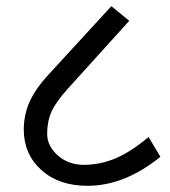

<svg xmlns="http://www.w3.org/2000/svg" viewBox="-20 -660 551 623"><path d="M462.1 -215.4 500.5 -151.2Q384.2 -57.1 263.9 -57.1Q170.4 -57.1 113.8 -108.7Q57.1 -160.3 57.1 -239.6Q57.1 -286.7 75.8 -329.1Q94.5 -371.6 139 -419.6L341.3 -640L399.4 -592.5L198.7 -370.6Q161.3 -329.1 147.1 -297.5Q133 -265.9 133 -226Q133 -186 168.1 -155.2Q203.2 -124.4 255.1 -125.1Q306.9 -125.9 355.4 -146.4Q403.9 -166.8 462.1 -215.4Z"/></svg>

Font: Khula
Style: Regular
Weight: 400
Designer: Erin McLaughlin, Steve Matteson
Version: Version 1.000;PS 1.0;hotconv 1.0.72;makeotf.lib2.5.5900; ttf